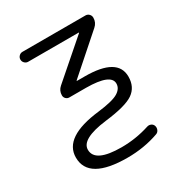

<svg xmlns="http://www.w3.org/2000/svg" viewBox="-175 -666 939 998"><g transform="rotate(-30 294.0 -167.0)"><path d="M103.5 -482.4Q91.8 -482.4 83 -491.2Q74.2 -500 74.2 -512.2Q74.2 -524.4 83 -533.2Q91.8 -542 103.5 -542H482.4Q494.1 -542 502.9 -533.2Q511.7 -524.4 511.7 -511.7Q511.7 -482.4 489.3 -462.9L273.4 -272.5Q272.5 -271.5 272.5 -270.5Q272.5 -269.5 273.4 -269.5H320.3Q516.6 -269.5 516.6 -155.3Q516.6 -92.8 470.7 -61Q424.8 -29.3 298.8 -14.6Q143.6 4.9 143.6 69.3Q143.6 145.5 302.7 145.5Q388.7 145.5 470.7 119.1Q482.4 115.2 493.7 120.1Q504.9 125 508.8 136.7Q512.7 149.4 507.3 161.1Q502 172.9 490.2 176.8Q402.3 208 302.7 208Q69.3 208 69.3 73.2Q69.3 -49.8 291 -75.2Q379.9 -85.9 412.1 -105.5Q444.3 -125 444.3 -155.3Q444.3 -213.9 296.9 -214.8H196.3Q184.6 -214.8 176.3 -223.1Q168 -231.4 168 -243.2Q168 -271.5 189.5 -290L407.2 -479.5Q408.2 -480.5 408.2 -481.4Q408.2 -482.4 407.2 -482.4Z"/></g></svg>

Font: Gen Jyuu Gothic Normal
Style: Regular
Weight: 300
Designer: [Source Han Sans]
Ryoko NISHIZUKA  (kana & ideographs); Paul D. Hunt (Latin, Greek & Cyrillic); Wenlong ZHANG  (bopomofo
Version: Version 1.002.20150607